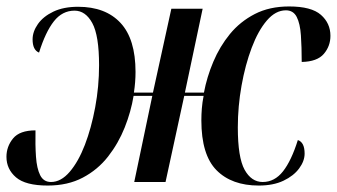

<svg xmlns="http://www.w3.org/2000/svg" viewBox="-31 -564 1044 595"><path d="M117 11Q48 11 18.5 -14.5Q-11 -40 -11 -78Q-11 -110 9.5 -135Q30 -160 79 -160Q78 -115 80.5 -78.5Q83 -42 93.5 -21Q104 0 127 0Q158 0 185 -31.5Q212 -63 232 -115Q252 -167 264 -231.5Q276 -296 276 -362Q276 -454 255 -492.5Q234 -531 200 -531Q162 -531 136 -498Q110 -465 90 -401Q70 -409 70 -442Q70 -466 86.5 -489.5Q103 -513 134.5 -528Q166 -543 211 -543Q296 -543 342.5 -493Q389 -443 389 -341Q389 -310 384 -277H443L500 -537H597L542 -277H601Q610 -325 630 -372.5Q650 -420 681.5 -458.5Q713 -497 758.5 -520.5Q804 -544 865 -544Q934 -544 963.5 -518Q993 -492 993 -453Q993 -421 972.5 -397Q952 -373 904 -372Q904 -418 901.5 -454.5Q899 -491 888.5 -511.5Q878 -532 855 -532Q823 -532 796 -500.5Q769 -469 749 -416Q729 -363 717.5 -298.5Q706 -234 706 -169Q706 -76 727 -38Q748 0 783 0Q820 0 846 -33Q872 -66 892 -130Q913 -123 913 -88Q913 -65 896 -42Q879 -19 847.5 -4Q816 11 771 11Q687 11 640 -36.5Q593 -84 593 -191Q593 -209 594.5 -228Q596 -247 600 -267H540L482 0H385L441 -267H383Q375 -218 355.5 -169Q336 -120 304 -79Q272 -38 225.5 -13.5Q179 11 117 11Z"/></svg>

Font: Noto Serif Display Condensed SemiBold
Style: Italic
Weight: 600
Width: 3
Italic angle: -12°
Designer: Monotype Design Team
Foundry: Monotype Imaging Inc.
Version: Version 2.009